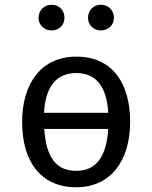

<svg xmlns="http://www.w3.org/2000/svg" viewBox="-20 -776 640 807"><path d="M197 -648C228 -648 251 -671 251 -701C251 -733 228 -756 197 -756C166 -756 142 -733 142 -701C142 -671 166 -648 197 -648ZM404 -648C435 -648 459 -671 459 -701C459 -733 435 -756 404 -756C373 -756 350 -733 350 -701C350 -671 373 -648 404 -648ZM301 -538C153 -538 73 -425 73 -263C73 -97 152 11 300 11C447 11 527 -102 527 -264C527 -430 449 -538 301 -538ZM301 -469C384 -469 429 -411 435 -302H165C171 -413 218 -469 301 -469ZM435 -234C427 -112 381 -58 300 -58C218 -58 174 -112 166 -234Z"/></svg>

Font: FiraMono Nerd Font
Style: Regular
Weight: 400
Designer: Carrois Corporate & Edenspiekermann AG
Foundry: Carrois Corporate GbR & Edenspiekermann AG
Version: Version 003.206;Nerd Fonts 3.3.0